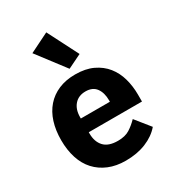

<svg xmlns="http://www.w3.org/2000/svg" viewBox="-197 -928 955 1053"><g transform="rotate(-30 281.0 -402.0)"><path d="M288 12Q228 12 181 -7.5Q134 -27 101.5 -62.5Q69 -98 52.5 -149Q36 -200 36 -263Q36 -325 52 -375.5Q68 -426 99.5 -462Q131 -498 177 -517.5Q223 -537 282 -537Q347 -537 393.5 -515Q440 -493 469.5 -456Q499 -419 512.5 -370.5Q526 -322 526 -269V-225H189V-217Q189 -165 217 -134.5Q245 -104 305 -104Q351 -104 380 -122.5Q409 -141 434 -167L508 -75Q473 -34 416.5 -11Q360 12 288 12ZM285 -428Q240 -428 214.5 -398.5Q189 -369 189 -320V-312H373V-321Q373 -369 351.5 -398.5Q330 -428 285 -428ZM138 -755 261 -816 360 -622 272 -579Z"/></g></svg>

Font: IBM Plex Sans Thai
Style: Bold
Weight: 700
Designer: Mike Abbink, Paul van der Laan, Pieter van Rosmalen, Ben Mitchell, Mark Frömberg
Foundry: Bold Monday
Version: Version 1.2